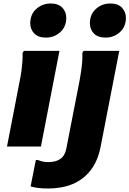

<svg xmlns="http://www.w3.org/2000/svg" viewBox="-20 -838 740 1098"><path d="M243 -623Q198 -623 175.5 -647Q153 -671 153 -705Q153 -756 187.5 -787Q222 -818 270 -818Q314 -818 336.5 -794Q359 -770 359 -736Q359 -685 324.5 -654Q290 -623 243 -623ZM20 0 94 -382Q99 -406 102.5 -432Q106 -458 108 -484.5Q110 -511 109 -536L117 -547H320L214 0ZM584 -623Q539 -623 516.5 -647Q494 -671 494 -705Q494 -756 528.5 -787Q563 -818 611 -818Q655 -818 677.5 -794Q700 -770 700 -736Q700 -685 665.5 -654Q631 -623 584 -623ZM155 228 185 77H196Q212 83 224.5 86Q237 89 257 89Q301 89 327 69.5Q353 50 360 8L436 -382Q440 -406 444 -432Q448 -458 450 -484.5Q452 -511 451 -536L458 -547H662L556 -2Q540 82 498.5 135.5Q457 189 395.5 214.5Q334 240 256 240Q224 240 199 237Q174 234 155 228Z"/></svg>

Font: Kufam ExtraBold
Style: Italic
Weight: 800
Italic angle: -11°
Designer: Artur Schmal
Foundry: Original Type
Version: Version 1.301; ttfautohint (v1.8.3)